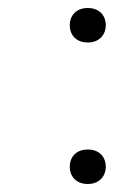

<svg xmlns="http://www.w3.org/2000/svg" viewBox="-20 -459 290 479"><path d="M154 -43C154 -21 168 0 199 0C230 0 244 -22 244 -43C244 -65 230 -86 199 -86C168 -86 154 -65 154 -43ZM154 -396C154 -374 168 -353 199 -353C230 -353 244 -375 244 -396C244 -418 230 -439 199 -439C168 -439 154 -418 154 -396Z"/></svg>

Font: Fabada
Style: Regular
Weight: 400
Designer: deFharo
Foundry: deFharo.com
Version: Version 4.000 2011 initial release